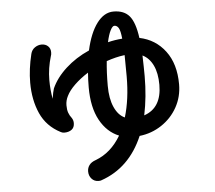

<svg xmlns="http://www.w3.org/2000/svg" viewBox="-58 -855 1115 995"><g transform="rotate(-5 500.0 -357.0)"><path d="M647 -137Q578 24 429 75Q425 77 415 77Q393 77 379 61.5Q365 46 365 23Q365 5 375.5 -9.5Q386 -24 409 -32Q490 -62 541 -148Q479 -173 442.5 -239.5Q406 -306 406 -410Q406 -451 409 -487Q368 -461 338 -432Q308 -403 295 -376Q283 -353 283 -328Q283 -305 288.5 -289.5Q294 -274 305 -260Q313 -248 313 -233Q313 -210 298 -199Q283 -188 260 -188Q249 -188 241 -193Q169 -230 137.5 -300.5Q106 -371 106 -461Q106 -531 125 -609Q130 -630 146.5 -641.5Q163 -653 182 -653Q202 -653 215 -641Q228 -629 228 -609Q228 -596 225 -590Q206 -527 206 -466Q206 -413 215 -368Q220 -404 226 -421Q250 -475 302 -522.5Q354 -570 424 -601Q444 -691 481.5 -741Q519 -791 568 -791Q623 -791 651 -757.5Q679 -724 690 -643Q773 -626 823.5 -559Q874 -492 874 -386Q874 -321 844 -267Q814 -213 762 -178.5Q710 -144 647 -137ZM526 -635Q562 -644 601 -647Q597 -688 588.5 -702.5Q580 -717 566 -717Q556 -717 545 -695Q534 -673 526 -635ZM579 -239Q607 -332 607 -450Q607 -530 606 -561Q559 -555 511 -538Q505 -480 505 -410Q505 -343 525 -298.5Q545 -254 579 -239ZM772 -392Q772 -453 752.5 -493.5Q733 -534 698 -551Q700 -487 700 -443Q700 -336 680 -241Q772 -272 772 -392Z"/></g></svg>

Font: Tsukimi Rounded SemiBold
Style: Regular
Weight: 600
Designer: Takashi Funayama
Foundry: Takashi Funayama
Version: Version 1.032; ttfautohint (v1.8.3)